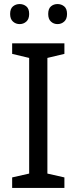

<svg xmlns="http://www.w3.org/2000/svg" viewBox="-20 -928 379 948"><path d="M298 0H40V-52L124 -71V-642L40 -662V-714H298V-662L214 -642V-71L298 -52ZM30 -859Q30 -885 44 -896.5Q58 -908 77 -908Q96 -908 110 -896.5Q124 -885 124 -859Q124 -834 110 -821.5Q96 -809 77 -809Q58 -809 44 -821.5Q30 -834 30 -859ZM218 -859Q218 -885 231.5 -896.5Q245 -908 264 -908Q283 -908 297 -896.5Q311 -885 311 -859Q311 -834 297 -821.5Q283 -809 264 -809Q245 -809 231.5 -821.5Q218 -834 218 -859Z"/></svg>

Font: Noto Sans Old Sogdian
Style: Regular
Weight: 400
Designer: Monotype Design Team
Foundry: Monotype Imaging Inc.
Version: Version 2.002; ttfautohint (v1.8.4.7-5d5b)